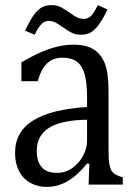

<svg xmlns="http://www.w3.org/2000/svg" viewBox="-20 -724 528 752"><path d="M330 -82 322 -84Q280 -34 242.5 -13Q205 8 163 8Q126 8 97.5 -8.5Q69 -25 54 -55Q39 -85 39 -125Q39 -208 109.5 -252Q180 -296 321 -305V-340Q321 -399 311.5 -433Q302 -467 281 -482.5Q260 -498 225 -498Q187 -498 163.5 -475Q140 -452 128 -406H64V-480Q111 -507 142.5 -520.5Q174 -534 205 -541.5Q236 -549 269 -549Q317 -549 346 -531Q375 -513 390 -477Q405 -441 405 -367V-171Q405 -129 405.5 -112Q406 -95 408.5 -80.5Q411 -66 415.5 -57.5Q420 -49 429.5 -42.5Q439 -36 461 -29V-1H327ZM321 -255Q222 -254 173 -224Q124 -194 124 -133Q124 -100 135 -81Q146 -62 163 -54.5Q180 -47 204 -47Q237 -47 264 -66.5Q291 -86 306 -115Q321 -144 321 -173ZM363 -704 401 -687Q382 -647 365.5 -625.5Q349 -604 333.5 -596Q318 -588 298 -588Q285 -588 275.5 -590.5Q266 -593 256.5 -598Q247 -603 227 -617Q213 -626 205.5 -631Q198 -636 190 -639Q182 -642 172 -642Q160 -642 151.5 -637Q143 -632 134 -620Q125 -608 116 -588L78 -604Q101 -651 115.5 -669.5Q130 -688 145.5 -696Q161 -704 183 -704Q194 -704 203.5 -701.5Q213 -699 221 -694.5Q229 -690 249 -677Q263 -667 271.5 -661.5Q280 -656 288.5 -653Q297 -650 309 -650Q324 -650 336.5 -662Q349 -674 363 -704Z"/></svg>

Font: Myanglish
Style: Regular
Weight: 400
Designer: KyawKyaw ( MaYenGone)
Foundry: TattooFont3D
Version: Version 1.003 December 13, 2014